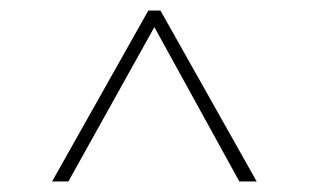

<svg xmlns="http://www.w3.org/2000/svg" viewBox="-20 -868 587 365"><path d="M79 -523 262 -848H285L468 -523H435L266 -830H281L110 -523Z"/></svg>

Font: Bitter Thin ExtraLight
Style: Regular
Weight: 250
Version: Version 2.002